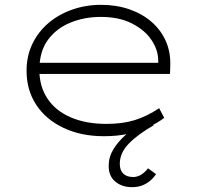

<svg xmlns="http://www.w3.org/2000/svg" viewBox="-20 -554 828 795"><path d="M526 221Q486 221 458 198.5Q430 176 430 133Q430 96 449.5 64Q469 32 504 1Q539 -30 591 -60L616 -35Q551 2 513.5 40.5Q476 79 476 124Q476 151 490.5 165Q505 179 532 179Q546 179 561.5 171Q577 163 593 143L626 167Q614 185 598.5 197Q583 209 565.5 215Q548 221 526 221ZM410 10Q316 10 243 -24.5Q170 -59 130 -120Q90 -181 90 -261Q90 -322 114 -372Q138 -422 180 -458Q222 -494 278.5 -514Q335 -534 398 -534Q462 -534 515.5 -515.5Q569 -497 607.5 -463.5Q646 -430 666.5 -384Q687 -338 685 -282L684 -248H132V-294H657L636 -283L635 -307Q634 -349 606.5 -389.5Q579 -430 526 -457Q473 -484 397 -484Q330 -484 272 -460.5Q214 -437 178.5 -389Q143 -341 143 -264Q143 -197 176 -146.5Q209 -96 272 -68.5Q335 -41 421 -41Q487 -41 537.5 -56.5Q588 -72 639 -106L660 -66Q631 -44 594 -27.5Q557 -11 512.5 -0.5Q468 10 410 10Z"/></svg>

Font: Lexend Peta ExtraLight
Style: Regular
Weight: 250
Version: Version 1.007